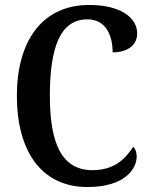

<svg xmlns="http://www.w3.org/2000/svg" viewBox="-20 -744 606 774"><path d="M333 10C481 10 531 -62 531 -113C531 -129 526 -145 517 -152C486 -105 442 -58 353 -58C230 -58 181 -163 181 -358C181 -551 222 -666 332 -666C409 -666 434 -598 434 -533C497 -533 533 -564 533 -609C533 -672 467 -724 340 -724C148 -724 48 -576 48 -358C48 -137 145 10 333 10Z"/></svg>

Font: Noto Serif Ethiopic Condensed SemiBold
Style: Regular
Weight: 600
Width: 3
Designer: Monotype Design Team
Foundry: Monotype Imaging Inc.
Version: Version 2.102